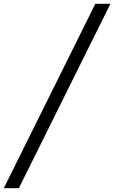

<svg xmlns="http://www.w3.org/2000/svg" viewBox="-139 -819 606 1019"><path d="M-39 180H-119L367 -799H447Z"/></svg>

Font: l_WÎeÑOS 500W
Style: Regular
Weight: 500
Designer: R?O
Version: Version 2.00 June 21, 2023